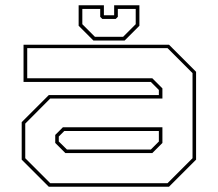

<svg xmlns="http://www.w3.org/2000/svg" viewBox="-20 -710 828 730"><path d="M165.5 0 62.5 -103V-245.5L165.5 -348.5H584V-368L553.5 -398.5H69.5V-540H622.5L725.5 -437V-103L622.5 0ZM171 -13.5H617L712 -108.5V-432L617 -527H83.5V-412.5H559L597.5 -374V-335.5H171L76 -240V-108.5ZM228.5 -128 190 -166.5V-197L219 -226H597.5V-166.5L559 -128ZM234.5 -141.5H553.5L584 -172V-212H224.5L203.5 -191V-172ZM335 -556 279 -612V-690H375V-652H414V-690H510V-612L454 -556ZM341 -570H448L496 -618V-676H428V-646L420 -638H369L361 -646V-676H293V-618Z"/></svg>

Font: Tourney Expanded Thin
Style: Regular
Weight: 100
Width: 7
Designer: Tyler Finck
Foundry: Etcetera Type Co
Version: Version 1.010; ttfautohint (v1.8.3)